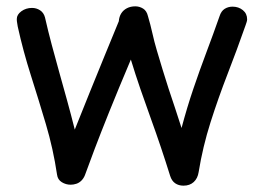

<svg xmlns="http://www.w3.org/2000/svg" viewBox="-20 -571 812 606"><path d="M559 15Q544 15 533 7.5Q522 0 517 -16Q503 -61 487.5 -107Q472 -153 455.5 -198.5Q439 -244 423 -290.5Q407 -337 393 -383Q352 -286 324.5 -217.5Q297 -149 279 -101.5Q261 -54 248 -18Q244 -8 237 -1Q230 6 221 9Q212 12 203 12Q188 12 175 4Q162 -4 160 -20Q148 -101 125 -178.5Q102 -256 77.5 -333Q53 -410 36 -487Q35 -495 34 -499.5Q33 -504 33 -511Q33 -525 47.5 -535.5Q62 -546 81 -546Q95 -546 106.5 -538.5Q118 -531 122 -516Q132 -472 143.5 -429Q155 -386 167 -343Q179 -300 191.5 -255Q204 -210 216 -162Q241 -224 264 -281.5Q287 -339 310 -394.5Q333 -450 355 -504Q356 -518 362.5 -528.5Q369 -539 380.5 -545Q392 -551 407 -551Q420 -551 431.5 -544Q443 -537 447 -520Q455 -493 461 -466Q467 -439 475 -412Q484 -382 493 -352Q502 -322 512 -291.5Q522 -261 532.5 -230Q543 -199 553 -167Q570 -231 590 -290Q610 -349 631.5 -406Q653 -463 673 -520Q678 -536 689 -543Q700 -550 714 -550Q733 -550 746.5 -539Q760 -528 760 -510Q760 -506 758.5 -501.5Q757 -497 755 -491Q728 -414 698.5 -338Q669 -262 644.5 -185Q620 -108 607 -28Q604 -8 591.5 3.5Q579 15 559 15Z"/></svg>

Font: Playpen Sans Arabic
Style: Regular
Weight: 400
Designer: Azza Alameddine, Laura Meseguer, Veronika Burian, José Scaglione
Foundry: TypeTogether
Version: Version 2.000